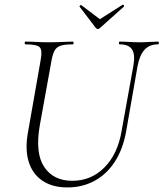

<svg xmlns="http://www.w3.org/2000/svg" viewBox="-20 -807 715 840"><path d="M564 -522Q572 -569 557.5 -591Q543 -613 504 -613Q500 -613 500 -619Q500 -625 504 -625Q524 -625 545 -623.5Q566 -622 591 -622Q613 -622 634 -623.5Q655 -625 671 -625Q675 -625 675 -619Q675 -613 671 -613Q634 -613 612.5 -589.5Q591 -566 582 -519L532 -233Q518 -154 482 -99Q446 -44 393 -15.5Q340 13 275 13Q209 13 165.5 -16.5Q122 -46 105.5 -99.5Q89 -153 102 -226L158 -545Q166 -588 153.5 -600.5Q141 -613 91 -613Q88 -613 88 -619Q88 -625 91 -625Q113 -625 139.5 -623.5Q166 -622 194 -622Q226 -622 252.5 -623.5Q279 -625 298 -625Q302 -625 302 -619Q302 -613 298 -613Q264 -613 245.5 -607Q227 -601 218.5 -585Q210 -569 205 -540L154 -258Q133 -137 173.5 -76.5Q214 -16 296 -16Q379 -16 437 -74.5Q495 -133 512 -234ZM399 -685 328 -778Q327 -780 330.5 -783Q334 -786 335 -785L417 -723L516 -786Q519 -788 521.5 -784Q524 -780 522 -778L418 -685Q408 -675 399 -685Z"/></svg>

Font: Cormorant Garamond Light
Style: Italic
Weight: 300
Italic angle: -10°
Designer: Christian Thalmann (Catharsis Fonts)
Foundry: Catharsis Fonts
Version: Version 4.001